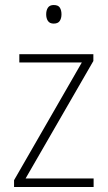

<svg xmlns="http://www.w3.org/2000/svg" viewBox="-20 -745 429 765"><path d="M353 0H36V-27L306 -496H57V-529H352V-502L82 -34H353ZM194 -725Q212 -725 218.5 -714.5Q225 -704 225 -688Q225 -672 218 -661.5Q211 -651 194 -651Q178 -651 171 -661.5Q164 -672 164 -688Q164 -704 171 -714.5Q178 -725 194 -725Z"/></svg>

Font: Noto Sans Armenian SemiCondensed ExtraLight
Style: Regular
Weight: 200
Width: 4
Designer: Monotype Design Team
Foundry: Monotype Imaging Inc.
Version: Version 2.008; ttfautohint (v1.8.4.7-5d5b)